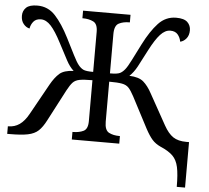

<svg xmlns="http://www.w3.org/2000/svg" viewBox="-60 -785 1155 1060"><g transform="rotate(5 517.5 -255.0)"><path d="M958 210Q958 140 949.5 101Q941 62 918.5 39.5Q896 17 852 -2Q821 -16 803 -36.5Q785 -57 765 -94L674 -268Q658 -298 644.5 -312.5Q631 -327 607 -331.5Q583 -336 536 -336V-114Q536 -67 560 -54.5Q584 -42 618 -42H621V0H358V-42H361Q394 -42 418.5 -53.5Q443 -65 443 -109V-336Q396 -336 372 -331.5Q348 -327 334.5 -312.5Q321 -298 305 -268L214 -94Q194 -55 172.5 -35Q151 -15 114.5 -7.5Q78 0 14 0H0V-42H3Q37 -42 64.5 -61Q92 -80 115 -122L209 -291Q232 -332 257 -354Q282 -376 335 -378Q312 -399 294 -433Q276 -467 244 -528Q213 -588 186.5 -617Q160 -646 131 -646Q104 -646 90 -629.5Q76 -613 72 -590Q53 -594 38.5 -611.5Q24 -629 24 -657Q24 -684 42.5 -702Q61 -720 105 -720Q164 -720 204.5 -676Q245 -632 283 -557Q311 -502 329.5 -465Q348 -428 361 -412Q374 -396 388.5 -389Q403 -382 443 -382V-604Q443 -648 418.5 -660Q394 -672 361 -672H358V-714H621V-672H618Q584 -672 560 -659.5Q536 -647 536 -600V-382Q576 -382 590.5 -389Q605 -396 618 -412Q631 -428 649.5 -465Q668 -502 696 -557Q734 -632 775 -676Q816 -720 874 -720Q918 -720 936.5 -702Q955 -684 955 -657Q955 -629 940.5 -611.5Q926 -594 907 -590Q903 -613 889 -629.5Q875 -646 848 -646Q819 -646 792.5 -617Q766 -588 735 -528Q704 -467 685.5 -433Q667 -399 644 -378Q697 -376 722.5 -354Q748 -332 770 -291L864 -122Q888 -79 915.5 -60.5Q943 -42 989 -42H1004V210Z"/></g></svg>

Font: NotoSerif-Regular
Style: Regular
Weight: 400
Designer: Monotype Design Team
Foundry: Monotype Imaging Inc.
Version: Version 2.007; ttfautohint (v1.8) -l 8 -r 50 -G 200 -x 14 -D